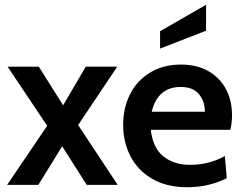

<svg xmlns="http://www.w3.org/2000/svg" viewBox="-20 -776 1022 806"><path d="M178 -248 12 -496H143L245 -334L340 -496H472L308 -251L474 0H344L241 -162L141 0H10Z M497 -252Q497 -322 525.5 -379.5Q554 -437 609.5 -471Q665 -505 740 -505Q806 -505 854.5 -477.5Q903 -450 928.5 -402Q954 -354 954 -292Q954 -260 947 -231H613Q622 -154 666.5 -119Q711 -84 777 -84Q858 -84 924 -121L932 -28Q856 10 766 10Q680 10 619.5 -25Q559 -60 528 -119.5Q497 -179 497 -252ZM840 -307Q840 -351 815 -381Q790 -411 739 -411Q642 -411 617 -307ZM652 -645 845 -756V-647L652 -572Z"/></svg>

Font: Cabin SemiBold
Style: Regular
Weight: 600
Designer: Pablo Impallari
Foundry: Pablo Impallari. http://www.impallari.com Igino Marini. http://www.ikern.com
Version: Version 2.001